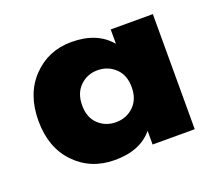

<svg xmlns="http://www.w3.org/2000/svg" viewBox="-73 -806 616 552"><g transform="rotate(-20 234.5 -530.0)"><path d="M193.8 -349.1Q120.6 -349.1 72.8 -398.4Q24.9 -447.8 24.9 -529.8Q24.9 -611.8 72.5 -661.4Q120.1 -710.9 190.9 -710.9Q269.5 -710.9 310.1 -662.1V-706.1H439V-354H310.1V-396Q271.5 -349.1 193.8 -349.1ZM287.8 -587.9Q265.6 -608.9 233.9 -608.9Q202.1 -608.9 180.2 -587.4Q158.2 -565.9 158.2 -528.8Q158.2 -491.7 180.2 -470.9Q202.1 -450.2 233.9 -450.2Q265.6 -450.2 287.8 -471.4Q310.1 -492.7 310.1 -529.8Q310.1 -566.9 287.8 -587.9Z"/></g></svg>

Font: SVN-Poppins
Style: Bold
Weight: 700
Designer: Ninad Kale (Devanagari), Jonny Pinhorn (Latin)
Foundry: Indian Type Foundry
Version: Version 3.200;PS 1.000;hotconv 16.6.54;makeotf.lib2.5.65590